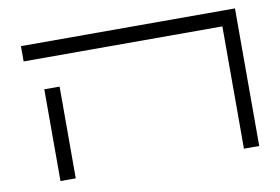

<svg xmlns="http://www.w3.org/2000/svg" viewBox="-64 -668 1129 773"><g transform="rotate(-10 500.0 -281.0)"><path d="M125 -375Q125 -375 125 0H187.5Q187.5 0 187.5 -375ZM875 -500Q875 -500 875 0H937.5V-562.5H62.5V-500Z"/></g></svg>

Font: CalcUnifontExMono
Style: Regular
Weight: 500
Version: Version 15.0.06